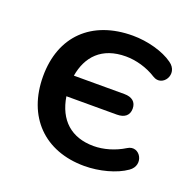

<svg xmlns="http://www.w3.org/2000/svg" viewBox="-97 -595 700 701"><g transform="rotate(20 252.5 -244.0)"><path d="M300 10C358 10 422 -7 460 -34C507 -66 468 -132 425 -105C388 -82 345 -70 307 -70C220 -70 166 -119 152 -207H348C378 -207 395 -221 395 -247C395 -273 378 -287 348 -287H152C165 -364 213 -418 307 -418C346 -418 390 -406 426 -383C468 -356 510 -421 462 -454C425 -481 362 -498 305 -498C145 -498 47 -402 47 -247C47 -90 145 10 300 10Z"/></g></svg>

Font: SN Pro Medium
Style: Regular
Weight: 500
Designer: Tobias Whetton
Foundry: Supernotes
Version: Version 1.003;Glyphs 3.3 (3324)